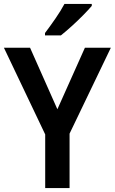

<svg xmlns="http://www.w3.org/2000/svg" viewBox="-20 -957 584 977"><path d="M272 -401 412 -714H544L334 -277V0H210V-273L0 -714H133ZM447 -927Q431 -908 403.5 -880Q376 -852 345 -824Q314 -796 290 -777H209V-789Q234 -822 262 -862.5Q290 -903 308 -937H447Z"/></svg>

Font: Noto Sans Devanagari SemiCondensed SemiBold
Style: Regular
Weight: 600
Width: 4
Designer: Jelle Bosma - Monotype Design Team
Foundry: Monotype Imaging Inc.
Version: Version 2.004; ttfautohint (v1.8.4.7-5d5b)